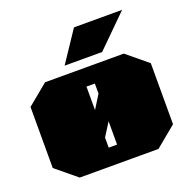

<svg xmlns="http://www.w3.org/2000/svg" viewBox="-130 -864 976 990"><g transform="rotate(-20 358.0 -369.0)"><path d="M266 -569 379 -738H643L472 -569ZM142 0 28 -94V-429L142 -523H574L688 -429V-94L574 0ZM335 -300 381 -374V-429H335ZM335 -94H381V-222L335 -149Z"/></g></svg>

Font: Tomorrow Black
Style: Regular
Weight: 900
Designer: Tony de Marco, Monica Rizzolli
Foundry: Just in Type
Version: Version 2.002